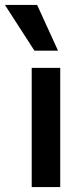

<svg xmlns="http://www.w3.org/2000/svg" viewBox="-53 -761 341 781"><path d="M76 -485H192V0H76ZM-33 -741H98L183 -555H87Z"/></svg>

Font: Niramit SemiBold
Style: Regular
Weight: 600
Designer: Katatrad Aksorn Co.,Ltd.
Foundry: Cadson Demak Co.,Ltd.
Version: Version 1.001; ttfautohint (v1.6)